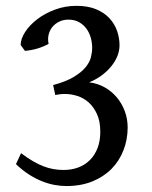

<svg xmlns="http://www.w3.org/2000/svg" viewBox="-20 -623 521 658"><path d="M417.5 -186Q417.5 -145 403.3 -108.4Q389.2 -71.8 362.3 -44.4Q335.4 -17.1 296.4 -1.2Q257.3 14.6 207 14.6Q188 14.6 166.7 10.7Q145.5 6.8 123.5 -2Q101.6 -10.7 79.1 -25.1Q56.6 -39.6 34.7 -60.5L52.2 -98.1Q74.2 -81.5 93 -70.6Q111.8 -59.6 129.2 -53Q146.5 -46.4 163.1 -43.5Q179.7 -40.5 198.2 -40.5Q225.6 -40.5 248.8 -49.3Q272 -58.1 288.6 -75Q305.2 -91.8 314.5 -116Q323.7 -140.1 323.7 -171.4Q323.7 -207 312.5 -231.7Q301.3 -256.3 284.2 -271.7Q267.1 -287.1 245.8 -293.9Q224.6 -300.8 205.1 -300.8H194.3Q190.9 -300.8 188 -300.3Q185.1 -299.8 180.9 -299.3Q176.8 -298.8 169.4 -297.4L162.1 -331.5Q206.1 -343.3 232.4 -359.1Q258.8 -375 272.9 -392.1Q287.1 -409.2 291.5 -426.5Q295.9 -443.8 295.9 -459Q295.9 -475.6 291.3 -492.9Q286.6 -510.3 276.6 -524.2Q266.6 -538.1 251.2 -546.9Q235.8 -555.7 214.4 -555.7Q196.8 -555.7 182.9 -548.8Q168.9 -542 159.7 -530.8Q150.4 -519.5 146.7 -504.4Q143.1 -489.3 146.5 -472.7Q128.9 -462.9 108.6 -456.8Q88.4 -450.7 65.4 -448.7L50.8 -468.8Q50.8 -489.3 65.7 -512.7Q80.6 -536.1 106.7 -556.4Q132.8 -576.7 167.7 -589.8Q202.6 -603 242.2 -603Q281.2 -603 309.3 -591.3Q337.4 -579.6 355.2 -560.3Q373 -541 381.3 -516.8Q389.6 -492.7 389.6 -467.8Q389.6 -449.2 382.3 -430.9Q375 -412.6 361.3 -395.8Q347.7 -378.9 328.6 -364.7Q309.6 -350.6 285.6 -340.8Q314 -337.4 338.1 -324Q362.3 -310.5 379.9 -289.8Q397.5 -269 407.5 -242.4Q417.5 -215.8 417.5 -186Z"/></svg>

Font: Gentium Book Basic
Style: Regular
Weight: 400
Designer: J. Victor Gaultney and Annie Olsen
Foundry: SIL International
Version: Version 1.102; 2013; Maintenance release